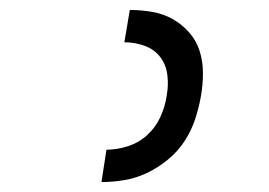

<svg xmlns="http://www.w3.org/2000/svg" viewBox="-20 -800 540 386"><path d="M184 -434 194 -499Q215 -499 237 -506Q259 -513 276 -528.5Q293 -544 302.5 -565Q312 -586 315 -607Q319 -628 316.5 -649Q314 -670 302 -685.5Q290 -701 270.5 -708Q251 -715 230 -715L241 -780Q264 -780 286.5 -776Q309 -772 327.5 -761.5Q346 -751 360.5 -734.5Q375 -718 381.5 -697Q388 -676 388 -653Q388 -630 384 -607Q380 -584 372.5 -561Q365 -538 351.5 -517Q338 -496 318 -479.5Q298 -463 276 -452.5Q254 -442 230.5 -438Q207 -434 184 -434Z"/></svg>

Font: Iosevka Term Curly
Style: Italic
Weight: 400
Italic angle: -9°
Designer: Belleve Invis
Foundry: Belleve Invis
Version: Version 32.3.0